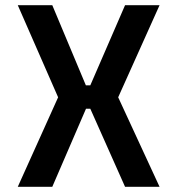

<svg xmlns="http://www.w3.org/2000/svg" viewBox="-20 -720 690 740"><path d="M48.5 0 204 -345 48.5 -700H181.5L311 -391H328L462 -700H595L435.5 -345L595 0H462L328 -301H311.5L181.5 0Z"/></svg>

Font: Trispace Thin Medium
Style: Regular
Weight: 500
Version: Version 1.210